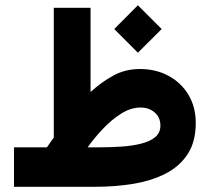

<svg xmlns="http://www.w3.org/2000/svg" viewBox="-20 -717 810 737"><path d="M509.3 -696.8 600.6 -605.5 509.3 -514.6 418.5 -605.5ZM160.2 -151.4Q166.5 -161.1 173.1 -170.4Q179.7 -179.7 186.5 -189V-687H327.6V-363.8Q371.1 -403.3 416 -427.5Q460.9 -451.7 516.1 -452.1Q579.1 -452.1 627.7 -425.5Q676.3 -398.9 703.9 -352.3Q731.4 -305.7 731.4 -245.1Q731.4 -173.3 700.7 -126Q669.9 -78.6 616.5 -51Q563 -23.4 493.4 -11.7Q423.8 0 346.2 0H33.7V-151.4ZM519.5 -304.2Q481.9 -304.2 444.6 -280.5Q407.2 -256.8 374.3 -221.7Q341.3 -186.5 316.4 -151.4H354Q399.4 -151.4 442.6 -154.1Q485.8 -156.7 520.5 -165.3Q555.2 -173.8 575.4 -190.4Q595.7 -207 595.7 -234.9Q595.7 -266.6 573.7 -285.4Q551.8 -304.2 519.5 -304.2Z"/></svg>

Font: Vazirmatn UI Black
Style: Regular
Weight: 900
Designer: Saber Rastikerdar
Foundry: Saber Rastikerdar
Version: Version 33.003